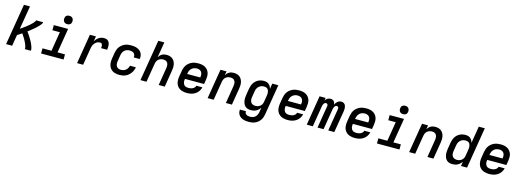

<svg xmlns="http://www.w3.org/2000/svg" viewBox="4 -1928 8993 3313"><g transform="rotate(15 4500.0 -271.0)"><path d="M27 0 149 -735H257L187 -317Q201 -326 214 -335Q227 -344 240 -353.5Q253 -363 266 -372.5Q279 -382 291.5 -392Q304 -402 316.5 -412Q329 -422 341 -432.5Q353 -443 364.5 -454Q376 -465 387 -477Q398 -489 408 -502Q418 -515 421 -530H548Q546 -515 537 -501.5Q528 -488 518 -476Q508 -464 496.5 -452Q485 -440 473.5 -429Q462 -418 450.5 -407.5Q439 -397 426.5 -386.5Q414 -376 401.5 -366Q389 -356 376.5 -346Q364 -336 351.5 -326.5Q339 -317 326 -307Q336 -293 345.5 -279Q355 -265 364.5 -251Q374 -237 383 -222.5Q392 -208 400.5 -193.5Q409 -179 417.5 -164Q426 -149 433.5 -133.5Q441 -118 447.5 -102Q454 -86 459.5 -70Q465 -54 468.5 -36Q472 -18 469 0H361Q364 -18 360 -36Q356 -54 350 -70.5Q344 -87 336.5 -103Q329 -119 321 -134.5Q313 -150 304.5 -165Q296 -180 286.5 -194.5Q277 -209 267.5 -223.5Q258 -238 249 -252Q229 -239 208.5 -225.5Q188 -212 168 -199L135 0Z M652 0V-92H813L870 -438H737V-530H993L921 -92H1054V0ZM956 -605Q938 -605 921.5 -611.5Q905 -618 895 -631.5Q885 -645 882.5 -662.5Q880 -680 883 -698Q885 -711 891 -722.5Q897 -734 908 -741.5Q919 -749 931.5 -752Q944 -755 956 -755Q974 -755 990.5 -748.5Q1007 -742 1017 -728.5Q1027 -715 1030 -697.5Q1033 -680 1030 -662Q1028 -649 1021.5 -637.5Q1015 -626 1004.5 -618.5Q994 -611 981.5 -608Q969 -605 956 -605Z M1295 0 1382 -530H1490L1475 -436Q1487 -458 1504 -477.5Q1521 -497 1542 -511Q1563 -525 1586.5 -531.5Q1610 -538 1634 -538Q1655 -538 1675 -532Q1695 -526 1709 -512.5Q1723 -499 1730.5 -480Q1738 -461 1740 -441Q1742 -421 1740.5 -399.5Q1739 -378 1736 -357H1628Q1629 -367 1630 -377Q1631 -387 1630.5 -396.5Q1630 -406 1627.5 -415Q1625 -424 1620 -431.5Q1615 -439 1606 -442.5Q1597 -446 1587 -446Q1570 -446 1552.5 -441Q1535 -436 1520 -425.5Q1505 -415 1493 -400.5Q1481 -386 1473 -370Q1465 -354 1460.5 -337Q1456 -320 1453 -303L1403 0Z M2054 8Q2030 8 2006.5 5Q1983 2 1961.5 -5.5Q1940 -13 1921.5 -26Q1903 -39 1889.5 -56Q1876 -73 1867 -94Q1858 -115 1854.5 -138Q1851 -161 1852 -184.5Q1853 -208 1857 -232L1875 -342Q1880 -369 1889.5 -396Q1899 -423 1916.5 -446.5Q1934 -470 1957.5 -488.5Q1981 -507 2007.5 -518.5Q2034 -530 2061.5 -534Q2089 -538 2117 -538Q2144 -538 2171.5 -534.5Q2199 -531 2224 -521.5Q2249 -512 2269.5 -496.5Q2290 -481 2303.5 -458.5Q2317 -436 2321.5 -409Q2326 -382 2321 -354Q2321 -353 2320.5 -351.5Q2320 -350 2320 -348H2213Q2213 -349 2213.5 -349.5Q2214 -350 2214 -351Q2217 -372 2211 -391.5Q2205 -411 2191 -423.5Q2177 -436 2157 -441Q2137 -446 2117 -446Q2093 -446 2068.5 -438.5Q2044 -431 2025 -414Q2006 -397 1995.5 -374Q1985 -351 1981 -327L1963 -217Q1959 -192 1960.5 -167.5Q1962 -143 1973.5 -123.5Q1985 -104 2007 -94Q2029 -84 2054 -84Q2076 -84 2099 -90.5Q2122 -97 2141 -112.5Q2160 -128 2171.5 -149Q2183 -170 2188 -193H2294Q2289 -165 2278.5 -138.5Q2268 -112 2251 -88.5Q2234 -65 2211.5 -45.5Q2189 -26 2162.5 -14Q2136 -2 2108.5 3Q2081 8 2054 8Z M2427 0 2549 -735H2657L2611 -459Q2622 -477 2637.5 -493Q2653 -509 2672 -519.5Q2691 -530 2711.5 -534Q2732 -538 2752 -538Q2781 -538 2808.5 -530.5Q2836 -523 2857.5 -506Q2879 -489 2892.5 -464.5Q2906 -440 2911.5 -413Q2917 -386 2916 -356.5Q2915 -327 2910 -298L2861 0H2753L2804 -313Q2807 -329 2807.5 -345.5Q2808 -362 2805.5 -377Q2803 -392 2795.5 -405.5Q2788 -419 2776.5 -428.5Q2765 -438 2749.5 -442Q2734 -446 2718 -446Q2696 -446 2674 -439.5Q2652 -433 2633.5 -418Q2615 -403 2605 -382Q2595 -361 2591 -339L2535 0Z M3260 8Q3235 8 3211.5 5Q3188 2 3166 -5.5Q3144 -13 3125 -25.5Q3106 -38 3091.5 -55Q3077 -72 3068 -93Q3059 -114 3055 -137Q3051 -160 3052 -184Q3053 -208 3057 -232L3075 -342Q3080 -370 3090 -397Q3100 -424 3117.5 -447.5Q3135 -471 3159 -489.5Q3183 -508 3210 -519Q3237 -530 3265 -534Q3293 -538 3321 -538Q3352 -538 3383 -532Q3414 -526 3440 -511.5Q3466 -497 3485 -474Q3504 -451 3513.5 -422Q3523 -393 3523 -361.5Q3523 -330 3518 -298L3505 -219H3163V-217Q3160 -200 3159.5 -183Q3159 -166 3163 -151Q3167 -136 3175.5 -122.5Q3184 -109 3197 -100Q3210 -91 3226.5 -87.5Q3243 -84 3260 -84Q3278 -84 3297 -87Q3316 -90 3334 -98.5Q3352 -107 3366 -122Q3380 -137 3385 -156H3492Q3483 -118 3460.5 -85Q3438 -52 3404.5 -30.5Q3371 -9 3333.5 -0.5Q3296 8 3260 8ZM3178 -311H3412V-313Q3417 -338 3415 -363Q3413 -388 3400.5 -407.5Q3388 -427 3366 -436.5Q3344 -446 3319 -446Q3303 -446 3286.5 -443Q3270 -440 3255 -433Q3240 -426 3226.5 -414.5Q3213 -403 3203.5 -388.5Q3194 -374 3189 -358.5Q3184 -343 3181 -327Z M3627 0 3715 -530H3823L3811 -459Q3822 -477 3837.5 -493Q3853 -509 3872 -519.5Q3891 -530 3911.5 -534Q3932 -538 3952 -538Q3981 -538 4008.5 -530.5Q4036 -523 4057.5 -506Q4079 -489 4092.5 -464.5Q4106 -440 4111.5 -413Q4117 -386 4116 -356.5Q4115 -327 4110 -298L4061 0H3953L4004 -313Q4007 -329 4007.5 -345.5Q4008 -362 4005.5 -377Q4003 -392 3995.5 -405.5Q3988 -419 3976.5 -428.5Q3965 -438 3949.5 -442Q3934 -446 3918 -446Q3896 -446 3874 -439.5Q3852 -433 3833.5 -418Q3815 -403 3805 -382Q3795 -361 3791 -339L3735 0Z M4419 213Q4393 213 4367 210Q4341 207 4317.5 199Q4294 191 4273.5 177.5Q4253 164 4239 144Q4225 124 4219 98.5Q4213 73 4217 47H4324Q4321 65 4329 81Q4337 97 4351.5 106Q4366 115 4383.5 118Q4401 121 4419 121Q4443 121 4466.5 113.5Q4490 106 4509 88.5Q4528 71 4538 48.5Q4548 26 4552 2L4566 -80Q4552 -59 4533 -41.5Q4514 -24 4492 -12.5Q4470 -1 4446 3.5Q4422 8 4398 8Q4370 8 4343.5 0Q4317 -8 4298 -26Q4279 -44 4268.5 -68.5Q4258 -93 4253.5 -120Q4249 -147 4251 -175.5Q4253 -204 4257 -232L4275 -342Q4280 -367 4288 -392Q4296 -417 4310 -440.5Q4324 -464 4344 -483Q4364 -502 4388 -514.5Q4412 -527 4437.5 -532.5Q4463 -538 4489 -538Q4514 -538 4537.5 -532Q4561 -526 4578.5 -511Q4596 -496 4607.5 -475.5Q4619 -455 4624 -432L4640 -530H4748L4658 17Q4653 44 4643.5 70.5Q4634 97 4617 121Q4600 145 4577 163.5Q4554 182 4527.5 193Q4501 204 4473.5 208.5Q4446 213 4419 213ZM4456 -84Q4471 -84 4486 -86.5Q4501 -89 4515 -95.5Q4529 -102 4541.5 -112Q4554 -122 4563 -135Q4572 -148 4577 -162Q4582 -176 4584 -191L4602 -301Q4605 -318 4606 -335Q4607 -352 4604.5 -368.5Q4602 -385 4596 -400Q4590 -415 4578 -426Q4566 -437 4550 -441.5Q4534 -446 4517 -446Q4501 -446 4485 -443Q4469 -440 4454 -432.5Q4439 -425 4426 -413.5Q4413 -402 4403.5 -388Q4394 -374 4389 -358.5Q4384 -343 4381 -327L4363 -217Q4359 -192 4360.5 -167.5Q4362 -143 4374.5 -123Q4387 -103 4409 -93.5Q4431 -84 4456 -84Z M5060 8Q5035 8 5011.5 5Q4988 2 4966 -5.5Q4944 -13 4925 -25.5Q4906 -38 4891.5 -55Q4877 -72 4868 -93Q4859 -114 4855 -137Q4851 -160 4852 -184Q4853 -208 4857 -232L4875 -342Q4880 -370 4890 -397Q4900 -424 4917.5 -447.5Q4935 -471 4959 -489.5Q4983 -508 5010 -519Q5037 -530 5065 -534Q5093 -538 5121 -538Q5152 -538 5183 -532Q5214 -526 5240 -511.5Q5266 -497 5285 -474Q5304 -451 5313.5 -422Q5323 -393 5323 -361.5Q5323 -330 5318 -298L5305 -219H4963V-217Q4960 -200 4959.5 -183Q4959 -166 4963 -151Q4967 -136 4975.5 -122.5Q4984 -109 4997 -100Q5010 -91 5026.5 -87.5Q5043 -84 5060 -84Q5078 -84 5097 -87Q5116 -90 5134 -98.5Q5152 -107 5166 -122Q5180 -137 5185 -156H5292Q5283 -118 5260.5 -85Q5238 -52 5204.5 -30.5Q5171 -9 5133.5 -0.5Q5096 8 5060 8ZM4978 -311H5212V-313Q5217 -338 5215 -363Q5213 -388 5200.5 -407.5Q5188 -427 5166 -436.5Q5144 -446 5119 -446Q5103 -446 5086.5 -443Q5070 -440 5055 -433Q5040 -426 5026.5 -414.5Q5013 -403 5003.5 -388.5Q4994 -374 4989 -358.5Q4984 -343 4981 -327Z M5398 0 5485 -530H5593L5585 -482Q5593 -494 5603.5 -505Q5614 -516 5626.5 -523.5Q5639 -531 5653 -534.5Q5667 -538 5680 -538Q5697 -538 5712.5 -532.5Q5728 -527 5739 -515.5Q5750 -504 5756 -488.5Q5762 -473 5764 -457Q5771 -473 5781.5 -488Q5792 -503 5806.5 -515Q5821 -527 5838 -532.5Q5855 -538 5872 -538Q5872 -538 5872 -538Q5872 -538 5872 -538Q5890 -538 5906 -532Q5922 -526 5933 -513.5Q5944 -501 5949.5 -485Q5955 -469 5956.5 -452Q5958 -435 5957 -417Q5956 -399 5953 -381L5890 0H5782L5848 -399Q5849 -408 5848.5 -416.5Q5848 -425 5843.5 -432Q5839 -439 5831.5 -442.5Q5824 -446 5815 -446Q5806 -446 5797.5 -441.5Q5789 -437 5783 -430Q5777 -423 5773 -414.5Q5769 -406 5766 -397.5Q5763 -389 5761 -380.5Q5759 -372 5758 -364L5698 0H5590L5656 -399Q5657 -408 5656.5 -416.5Q5656 -425 5651.5 -432Q5647 -439 5639.5 -442.5Q5632 -446 5623 -446Q5614 -446 5605.5 -441.5Q5597 -437 5591 -430Q5585 -423 5581 -414.5Q5577 -406 5574 -397.5Q5571 -389 5569 -380.5Q5567 -372 5566 -364L5506 0Z M6260 8Q6235 8 6211.5 5Q6188 2 6166 -5.5Q6144 -13 6125 -25.5Q6106 -38 6091.5 -55Q6077 -72 6068 -93Q6059 -114 6055 -137Q6051 -160 6052 -184Q6053 -208 6057 -232L6075 -342Q6080 -370 6090 -397Q6100 -424 6117.5 -447.5Q6135 -471 6159 -489.5Q6183 -508 6210 -519Q6237 -530 6265 -534Q6293 -538 6321 -538Q6352 -538 6383 -532Q6414 -526 6440 -511.5Q6466 -497 6485 -474Q6504 -451 6513.5 -422Q6523 -393 6523 -361.5Q6523 -330 6518 -298L6505 -219H6163V-217Q6160 -200 6159.5 -183Q6159 -166 6163 -151Q6167 -136 6175.5 -122.5Q6184 -109 6197 -100Q6210 -91 6226.5 -87.5Q6243 -84 6260 -84Q6278 -84 6297 -87Q6316 -90 6334 -98.5Q6352 -107 6366 -122Q6380 -137 6385 -156H6492Q6483 -118 6460.5 -85Q6438 -52 6404.5 -30.5Q6371 -9 6333.5 -0.5Q6296 8 6260 8ZM6178 -311H6412V-313Q6417 -338 6415 -363Q6413 -388 6400.5 -407.5Q6388 -427 6366 -436.5Q6344 -446 6319 -446Q6303 -446 6286.5 -443Q6270 -440 6255 -433Q6240 -426 6226.5 -414.5Q6213 -403 6203.5 -388.5Q6194 -374 6189 -358.5Q6184 -343 6181 -327Z M6652 0V-92H6813L6870 -438H6737V-530H6993L6921 -92H7054V0ZM6956 -605Q6938 -605 6921.5 -611.5Q6905 -618 6895 -631.5Q6885 -645 6882.5 -662.5Q6880 -680 6883 -698Q6885 -711 6891 -722.5Q6897 -734 6908 -741.5Q6919 -749 6931.5 -752Q6944 -755 6956 -755Q6974 -755 6990.5 -748.5Q7007 -742 7017 -728.5Q7027 -715 7030 -697.5Q7033 -680 7030 -662Q7028 -649 7021.5 -637.5Q7015 -626 7004.5 -618.5Q6994 -611 6981.5 -608Q6969 -605 6956 -605Z M7227 0 7315 -530H7423L7411 -459Q7422 -477 7437.5 -493Q7453 -509 7472 -519.5Q7491 -530 7511.5 -534Q7532 -538 7552 -538Q7581 -538 7608.5 -530.5Q7636 -523 7657.5 -506Q7679 -489 7692.5 -464.5Q7706 -440 7711.5 -413Q7717 -386 7716 -356.5Q7715 -327 7710 -298L7661 0H7553L7604 -313Q7607 -329 7607.5 -345.5Q7608 -362 7605.5 -377Q7603 -392 7595.5 -405.5Q7588 -419 7576.5 -428.5Q7565 -438 7549.5 -442Q7534 -446 7518 -446Q7496 -446 7474 -439.5Q7452 -433 7433.5 -418Q7415 -403 7405 -382Q7395 -361 7391 -339L7335 0Z M7998 8Q7970 8 7943.5 0Q7917 -8 7898 -26Q7879 -44 7868.5 -68.5Q7858 -93 7853.5 -120Q7849 -147 7851 -175.5Q7853 -204 7857 -232L7875 -342Q7880 -367 7888 -392Q7896 -417 7910 -440.5Q7924 -464 7944 -483Q7964 -502 7988 -514.5Q8012 -527 8037.5 -532.5Q8063 -538 8089 -538Q8114 -538 8137.5 -532Q8161 -526 8178.5 -511Q8196 -496 8207.5 -475.5Q8219 -455 8224 -432L8274 -735H8382L8261 0H8153L8166 -80Q8152 -59 8133 -41.5Q8114 -24 8092 -12.5Q8070 -1 8046 3.5Q8022 8 7998 8ZM8056 -84Q8071 -84 8086 -86.5Q8101 -89 8115 -95.5Q8129 -102 8141.5 -112Q8154 -122 8163 -135Q8172 -148 8177 -162Q8182 -176 8184 -191L8202 -301Q8205 -318 8206 -335Q8207 -352 8204.5 -368.5Q8202 -385 8196 -400Q8190 -415 8178 -426Q8166 -437 8150 -441.5Q8134 -446 8117 -446Q8101 -446 8085 -443Q8069 -440 8054 -432.5Q8039 -425 8026 -413.5Q8013 -402 8003.5 -388Q7994 -374 7989 -358.5Q7984 -343 7981 -327L7963 -217Q7959 -192 7960.5 -167.5Q7962 -143 7974.5 -123Q7987 -103 8009 -93.5Q8031 -84 8056 -84Z M8660 8Q8635 8 8611.5 5Q8588 2 8566 -5.5Q8544 -13 8525 -25.5Q8506 -38 8491.5 -55Q8477 -72 8468 -93Q8459 -114 8455 -137Q8451 -160 8452 -184Q8453 -208 8457 -232L8475 -342Q8480 -370 8490 -397Q8500 -424 8517.5 -447.5Q8535 -471 8559 -489.5Q8583 -508 8610 -519Q8637 -530 8665 -534Q8693 -538 8721 -538Q8752 -538 8783 -532Q8814 -526 8840 -511.5Q8866 -497 8885 -474Q8904 -451 8913.5 -422Q8923 -393 8923 -361.5Q8923 -330 8918 -298L8905 -219H8563V-217Q8560 -200 8559.5 -183Q8559 -166 8563 -151Q8567 -136 8575.5 -122.5Q8584 -109 8597 -100Q8610 -91 8626.5 -87.5Q8643 -84 8660 -84Q8678 -84 8697 -87Q8716 -90 8734 -98.5Q8752 -107 8766 -122Q8780 -137 8785 -156H8892Q8883 -118 8860.5 -85Q8838 -52 8804.5 -30.5Q8771 -9 8733.5 -0.5Q8696 8 8660 8ZM8578 -311H8812V-313Q8817 -338 8815 -363Q8813 -388 8800.5 -407.5Q8788 -427 8766 -436.5Q8744 -446 8719 -446Q8703 -446 8686.5 -443Q8670 -440 8655 -433Q8640 -426 8626.5 -414.5Q8613 -403 8603.5 -388.5Q8594 -374 8589 -358.5Q8584 -343 8581 -327Z"/></g></svg>

Font: Iosevka Curly SmBdExObl
Style: Regular
Weight: 600
Width: 7
Italic angle: -9°
Monospace: yes
Designer: Belleve Invis
Foundry: Belleve Invis
Version: Version 11.1.0; ttfautohint (v1.8.3)